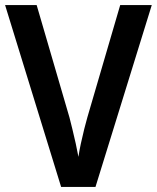

<svg xmlns="http://www.w3.org/2000/svg" viewBox="-20 -734 616 754"><path d="M576 -714 355 0H220L0 -714H124L253 -272Q257 -256 264 -228Q271 -200 277.5 -170Q284 -140 288 -118Q291 -140 297.5 -170Q304 -200 311 -228Q318 -256 323 -273L452 -714Z"/></svg>

Font: Noto Sans Sinhala SemiCondensed SemiBold
Style: Regular
Weight: 600
Width: 4
Designer: Jelle Bosma - Monotype Design Team
Foundry: Monotype Imaging Inc.
Version: Version 2.006; ttfautohint (v1.8.4.7-5d5b)